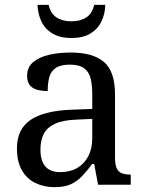

<svg xmlns="http://www.w3.org/2000/svg" viewBox="-20 -763 603 793"><path d="M205 10Q161 10 125.5 -7.5Q90 -25 70 -60.5Q50 -96 50 -150Q50 -230 106.5 -268Q163 -306 278 -310L361 -313V-373Q361 -409 355 -436.5Q349 -464 329 -480Q309 -496 268 -496Q230 -496 210 -482Q190 -468 183.5 -443.5Q177 -419 177 -387Q135 -387 113.5 -401.5Q92 -416 92 -450Q92 -485 116.5 -506Q141 -527 182 -536.5Q223 -546 272 -546Q364 -546 409.5 -507Q455 -468 455 -373V-114Q455 -86 461 -70.5Q467 -55 481 -48.5Q495 -42 517 -42H520V0H385L369 -86H361Q340 -58 320 -36.5Q300 -15 273.5 -2.5Q247 10 205 10ZM228 -52Q269 -52 298.5 -69Q328 -86 344.5 -117.5Q361 -149 361 -191V-272L297 -269Q240 -267 207.5 -252Q175 -237 161 -210.5Q147 -184 147 -145Q147 -114 156 -93.5Q165 -73 183 -62.5Q201 -52 228 -52ZM275 -606Q228 -606 197 -624.5Q166 -643 151 -674.5Q136 -706 135 -743H181Q189 -707 213.5 -691Q238 -675 275 -675Q312 -675 336.5 -691Q361 -707 369 -743H415Q414 -706 399 -674.5Q384 -643 353.5 -624.5Q323 -606 275 -606Z"/></svg>

Font: Noto Serif Lao
Style: Regular
Weight: 400
Designer: Monotype Design Team
Foundry: Monotype Imaging Inc.
Version: Version 2.003